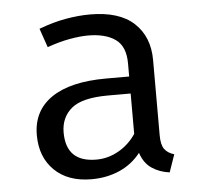

<svg xmlns="http://www.w3.org/2000/svg" viewBox="-45 -598 705 658"><g transform="rotate(-5 307.5 -269.5)"><path d="M489.7 -117.9Q489.7 -85.1 500.5 -70.3Q511.3 -55.4 533.8 -48.7L512.8 11.8Q477.9 7.2 451.8 -10.5Q425.6 -28.2 413.8 -64.1Q384.6 -26.7 340.8 -7.4Q296.9 11.8 244.6 11.8Q163.6 11.8 116.9 -33.8Q70.3 -79.5 70.3 -154.9Q70.3 -238.5 135.4 -283.1Q200.5 -327.7 323.6 -327.7H403.1V-372.8Q403.1 -431.3 369 -455.6Q334.9 -480 274.4 -480Q247.7 -480 211.8 -473.6Q175.9 -467.2 133.8 -452.3L111.3 -517.4Q160.5 -535.9 204.4 -543.6Q248.2 -551.3 287.7 -551.3Q388.2 -551.3 439 -504.1Q489.7 -456.9 489.7 -376.9ZM266.7 -53.8Q306.7 -53.8 342.8 -74.1Q379 -94.4 403.1 -130.3V-269.2H325.1Q235.9 -269.2 199.2 -238.5Q162.6 -207.7 162.6 -155.9Q162.6 -53.8 266.7 -53.8Z"/></g></svg>

Font: FiraCode Nerd Font
Style: Regular
Weight: 400
Designer: Carrois Corporate, Edenspiekermann AG, Nikita Prokopov
Foundry: Carrois Corporate, Edenspiekermann AG, Nikita Prokopov
Version: Version 6.002;Nerd Fonts 2.2.2